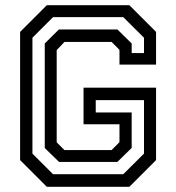

<svg xmlns="http://www.w3.org/2000/svg" viewBox="-20 -720 679 740"><path d="M160.5 0 57.5 -103V-597L160.5 -700H478.5L581.5 -597V-471H440.5V-528L410 -558.5H228.5L198.5 -527V-171.5L228.5 -141.5H410L440.5 -172V-241H302V-382H581.5V-103L478.5 0ZM184.5 -48.5H455L535 -128V-334H349V-286.5H487.5V-150L432.5 -96H207.5L152.5 -149.5V-552.5L207 -606.5H432.5L487.5 -552.5V-515.5H535V-574.5L455 -654H184.5L105 -574.5V-128Z"/></svg>

Font: Tourney Medium
Style: Regular
Weight: 500
Designer: Tyler Finck
Foundry: Etcetera Type Co
Version: Version 1.015